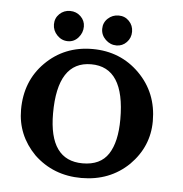

<svg xmlns="http://www.w3.org/2000/svg" viewBox="-44 -570 585 614"><g transform="rotate(5 248.5 -263.5)"><path d="M157 -528Q177 -528 191 -514.5Q205 -501 205 -482Q205 -462 191.5 -446.5Q178 -431 158 -431Q138 -431 123.5 -446Q109 -461 109 -481Q109 -501 123 -514.5Q137 -528 157 -528ZM313 -527Q333 -527 346.5 -513Q360 -499 360 -479Q360 -459 346.5 -445Q333 -431 314 -431Q294 -431 279 -445.5Q264 -460 264 -480Q264 -500 278.5 -513.5Q293 -527 313 -527ZM28 -200Q28 -292 88 -352Q149 -413 239 -413Q329 -413 390 -352Q451 -291 451 -200Q451 -118 391 -58Q330 1 239 1Q149 1 87 -58Q28 -118 28 -200ZM131 -197Q131 -46 239 -46Q296 -46 321.5 -85Q347 -124 347 -197Q347 -364 239 -364Q131 -364 131 -197Z"/></g></svg>

Font: New Athena Unicode
Style: Bold
Weight: 700
Designer: J. Rusten 1997; rev. by R. Hancock 2001, 2002, rev. by D. Mastronarde 2002-2021
Foundry: Society for Classical Studies (formerly American Philological Association)
Version: Version 5.008